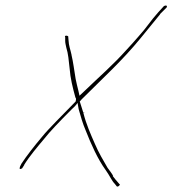

<svg xmlns="http://www.w3.org/2000/svg" viewBox="-20 -642 627 698"><path d="M53 -37C51 -30 50 -26 56 -28C58 -29 61 -30 61 -31L68 -42V-43C87 -74 116 -108 142 -139C160 -162 194 -198 241 -245C248 -251 256 -259 262 -268L266 -245C273 -220 281 -192 291 -169C311 -118 335 -64 364 -24C378 -5 386 15 397 26L405 36H408C410 36 415 33 416 28C416 28 417 29 414 27L413 26L407 19C403 15 396 6 390 -2L391 -3C387 -11 379 -21 371 -32C355 -60 339 -86 325 -119C310 -153 293 -191 283 -232L270 -273L277 -281C356 -360 423 -420 491 -503C518 -535 535 -558 562 -590V-591L585 -614C586 -616 587 -616 587 -618C586 -624 581 -622 576 -620L555 -597C527 -566 514 -543 484 -510C471 -495 456 -478 441 -462C390 -405 344 -366 286 -310L269 -294L265 -312C261 -327 258 -341 255 -355C250 -385 246 -417 240 -442V-443C236 -462 230 -475 229 -497L228 -509V-510C226 -512 216 -515 216 -508L217 -507V-493C217 -486 219 -479 221 -469C228 -447 230 -422 233 -394C236 -356 244 -325 254 -288C256 -285 257 -284 256 -278L255 -273C212 -229 152 -169 134 -146C106 -113 77 -76 58 -47ZM221 -468V-469ZM282 -233 288 -234C288 -235 283 -234 282 -234Z"/></svg>

Font: Stray Cat
Style: HlObl
Weight: 100
Version: Version 1.0